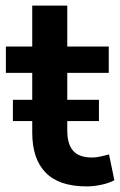

<svg xmlns="http://www.w3.org/2000/svg" viewBox="-20 -655 428 685"><path d="M289 10Q191 10 143 -39Q95 -88 95 -182V-395H1V-489H95V-635H220V-489H368V-395H220V-189Q220 -141 241 -117Q262 -93 309 -93Q323 -93 338 -96.5Q353 -100 369 -104L388 -12Q370 -2 342.5 4Q315 10 289 10ZM26 -223V-299H333V-223Z"/></svg>

Font: Nunito Sans 12pt ExtraLight
Style: Regular
Weight: 200
Designer: Vernon Adams
Foundry: Vernon Adams
Version: Version 3.101;gftools[0.9.27]